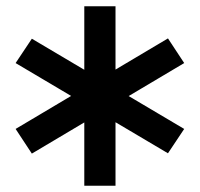

<svg xmlns="http://www.w3.org/2000/svg" viewBox="-20 -708 640 615"><path d="M82 -216 30 -295 518 -585 570 -506ZM518 -217 30 -506 82 -584 570 -295ZM250 -113V-688H350V-113Z"/></svg>

Font: Victor Mono
Style: Bold
Weight: 700
Monospace: yes
Designer: Rune Bjørnerås
Version: Version 1.561;gftools[0.9.30]